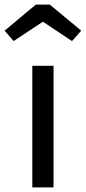

<svg xmlns="http://www.w3.org/2000/svg" viewBox="-48 -812 372 832"><path d="M11 -634 138 -718 264 -634 304 -679 168 -792H107L-28 -679ZM184 -527H92V0H184Z"/></svg>

Font: FiraGO Unicode
Style: Regular
Weight: 400
Designer: bBox Type
Foundry: bBox Type GmbH
Version: Version 1.001;PS 001.001;hotconv 1.0.88;makeotf.lib2.5.64775